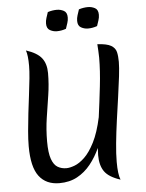

<svg xmlns="http://www.w3.org/2000/svg" viewBox="-67 -1085 888 1168"><g transform="rotate(-5 377.5 -500.5)"><path d="M238 -653Q238 -586 227.5 -518.5Q217 -451 206.5 -382Q196 -313 196 -239Q196 -169 209.5 -131.5Q223 -94 246.5 -80.5Q270 -67 299 -67Q320 -67 349.5 -78Q379 -89 411 -119.5Q443 -150 472.5 -208Q502 -266 522 -359Q534 -448 545 -544.5Q556 -641 556 -720Q556 -741 554.5 -762Q553 -783 552 -802Q610 -799 635.5 -784Q661 -769 667 -744Q673 -719 673 -684Q673 -652 666.5 -596Q660 -540 650 -471Q640 -402 630 -330Q620 -258 613.5 -192.5Q607 -127 607 -78Q607 -2 621 31Q550 8 524 -29.5Q498 -67 498 -129Q498 -146 500 -173Q475 -118 440 -74.5Q405 -31 358 -5.5Q311 20 249 20Q168 20 125 -36.5Q82 -93 82 -220Q82 -260 86.5 -312Q91 -364 97.5 -420Q104 -476 111 -530.5Q118 -585 122.5 -631Q127 -677 127 -707Q127 -772 116 -802Q184 -780 211 -745Q238 -710 238 -653ZM370 -912Q342 -902 314 -902Q292 -902 272 -913Q252 -924 252 -954Q252 -971 257.5 -988Q263 -1005 269 -1023Q297 -1032 325 -1032Q347 -1032 367 -1021.5Q387 -1011 387 -980Q387 -963 381.5 -946.5Q376 -930 370 -912ZM560 -912Q532 -902 504 -902Q482 -902 462 -913Q442 -924 442 -954Q442 -971 447.5 -988Q453 -1005 459 -1023Q487 -1032 515 -1032Q537 -1032 557 -1021.5Q577 -1011 577 -980Q577 -963 571.5 -946.5Q566 -930 560 -912Z"/></g></svg>

Font: Merienda Medium
Style: Regular
Weight: 500
Designer: Eduardo Rodriguez Tunni
Foundry: Eduardo Rodriguez Tunni
Version: Version 2.001; ttfautohint (v1.8.4.7-5d5b)